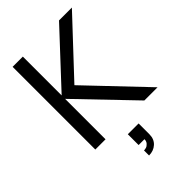

<svg xmlns="http://www.w3.org/2000/svg" viewBox="-285 -821 1182 1182"><g transform="rotate(-45 306.0 -230.0)"><path d="M70 0V-720H159V-382L474 -720H586L259 -371L612 0H497L159 -352V0ZM278 260V216Q287 216 297.5 213Q308 210 318.5 198.5Q329 187 329 169H278V75H372V169Q372 211 345 235.5Q318 260 278 260Z"/></g></svg>

Font: Manrope Medium
Style: Medium
Weight: 500
Designer: Mikhail Sharanda
Foundry: Mikhail Sharanda
Version: Version 4.000;hotconv 1.0.109;makeotfexe 2.5.65596